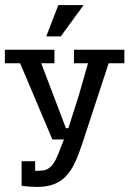

<svg xmlns="http://www.w3.org/2000/svg" viewBox="-20 -592 520 768"><path d="M66.4 52.7H120.6V91.3Q136.7 91.3 149.7 90.1Q162.6 88.9 173.6 82Q184.6 75.2 194.3 61Q204.1 46.9 214.4 20.5L235.8 -34.2H189.5L60.5 -338.9H-0.5V-393.1H197.8V-338.9H145L243.7 -79.1H253.4L295.4 -210.9L332 -338.9H275.9V-393.1H477.5V-338.9H414.6L309.1 -17.6Q294.9 25.9 279.8 58.3Q264.6 90.8 244.1 112.5Q223.6 134.3 195.3 145Q167 155.8 126.5 155.8Q114.3 155.8 97.9 154.5Q81.5 153.3 66.4 150.9ZM165 -446.3 213.4 -571.8H314.5L223.1 -446.3Z"/></svg>

Font: Rokkitt
Style: Regular
Weight: 400
Version: Version 1.2; ttfautohint (v1.5) -l 7 -r 28 -G 50 -x 13 -D la